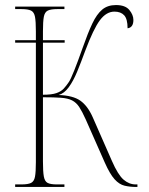

<svg xmlns="http://www.w3.org/2000/svg" viewBox="-20 -740 589 760"><path d="M40 0V-10H65Q91 -10 103 -16Q115 -22 118.5 -40.5Q122 -59 122 -98V-571H40V-581H122V-616Q122 -655 118.5 -673.5Q115 -692 103 -698Q91 -704 65 -704H40V-714H235V-704H207Q181 -704 169 -698Q157 -692 153.5 -673.5Q150 -655 150 -616V-581H236V-571H150V-365Q185 -365 203.5 -371.5Q222 -378 232.5 -389.5Q243 -401 253 -416Q267 -437 308 -553Q328 -610 345.5 -647Q363 -684 384.5 -702Q406 -720 439 -720Q476 -720 492 -700.5Q508 -681 508 -661Q508 -631 485 -628Q485 -665 471.5 -679.5Q458 -694 433 -694Q401 -694 375.5 -660Q350 -626 317 -538Q301 -494 285.5 -456.5Q270 -419 252 -394.5Q234 -370 212 -364Q269 -362 298 -341.5Q327 -321 347 -276L423 -103Q447 -48 469 -29Q491 -10 517 -10H524V0H519Q494 0 473 -5Q452 -10 433.5 -30.5Q415 -51 395 -96L319 -268Q305 -299 293.5 -316.5Q282 -334 265.5 -342.5Q249 -351 221.5 -353Q194 -355 150 -355V-101Q150 -61 153.5 -41.5Q157 -22 168.5 -16Q180 -10 205 -10H235V0Z"/></svg>

Font: Noto Serif Display Condensed Thin
Style: Regular
Weight: 100
Width: 3
Designer: Monotype Design Team
Foundry: Monotype Imaging Inc.
Version: Version 2.009